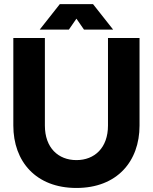

<svg xmlns="http://www.w3.org/2000/svg" viewBox="-20 -909 750 942"><path d="M317.9 -763.7 355 -817.4 392.1 -763.7H535.2L436.5 -888.7H273.4L174.8 -763.7ZM200.2 -722.7H45.4V-293C45.4 -117.2 155.8 13.2 355 13.2C554.2 13.2 664.6 -117.2 664.6 -293V-722.7H509.8V-293C509.8 -184.1 444.3 -123.5 355 -123.5C265.6 -123.5 200.2 -184.1 200.2 -293Z"/></svg>

Font: Giphurs ExtraBold
Style: Regular
Weight: 800
Version: Version 1.000